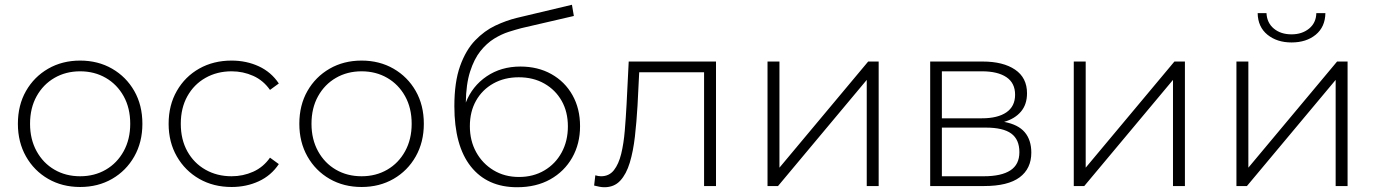

<svg xmlns="http://www.w3.org/2000/svg" viewBox="-20 -780 5778 805"><path d="M316 4Q241 4 182 -30Q123 -64 89 -124Q55 -184 55 -261Q55 -339 89 -398.5Q123 -458 182 -492Q241 -526 316 -526Q391 -526 450 -492Q509 -458 543 -398.5Q577 -339 577 -261Q577 -184 543 -124Q509 -64 450 -30Q391 4 316 4ZM316 -41Q376 -41 423.5 -68.5Q471 -96 498.5 -146Q526 -196 526 -261Q526 -327 498.5 -376.5Q471 -426 423.5 -453.5Q376 -481 316 -481Q256 -481 208.5 -453.5Q161 -426 133.5 -376.5Q106 -327 106 -261Q106 -196 133.5 -146Q161 -96 208.5 -68.5Q256 -41 316 -41Z M951 4Q875 4 815.5 -30Q756 -64 721.5 -124Q687 -184 687 -261Q687 -339 721.5 -399Q756 -459 815.5 -492.5Q875 -526 951 -526Q1013 -526 1065 -502Q1117 -478 1149 -430L1112 -403Q1084 -443 1041.5 -462Q999 -481 951 -481Q890 -481 841.5 -453.5Q793 -426 765.5 -376.5Q738 -327 738 -261Q738 -195 765.5 -145.5Q793 -96 841.5 -68.5Q890 -41 951 -41Q999 -41 1041.5 -60Q1084 -79 1112 -119L1149 -92Q1117 -44 1065 -20Q1013 4 951 4Z M1496 4Q1421 4 1362 -30Q1303 -64 1269 -124Q1235 -184 1235 -261Q1235 -339 1269 -398.5Q1303 -458 1362 -492Q1421 -526 1496 -526Q1571 -526 1630 -492Q1689 -458 1723 -398.5Q1757 -339 1757 -261Q1757 -184 1723 -124Q1689 -64 1630 -30Q1571 4 1496 4ZM1496 -41Q1556 -41 1603.5 -68.5Q1651 -96 1678.5 -146Q1706 -196 1706 -261Q1706 -327 1678.5 -376.5Q1651 -426 1603.5 -453.5Q1556 -481 1496 -481Q1436 -481 1388.5 -453.5Q1341 -426 1313.5 -376.5Q1286 -327 1286 -261Q1286 -196 1313.5 -146Q1341 -96 1388.5 -68.5Q1436 -41 1496 -41Z M2148 5Q2023 5 1954 -82Q1885 -169 1885 -335Q1885 -436 1909 -503Q1933 -570 1972 -610.5Q2011 -651 2056.5 -672.5Q2102 -694 2147 -705L2378 -760L2386 -713L2166 -662Q2143 -656 2113 -646.5Q2083 -637 2052 -618Q2021 -599 1994.5 -566Q1968 -533 1951 -480Q1934 -427 1933 -350Q1960 -419 2020.5 -460Q2081 -501 2162 -501Q2235 -501 2291.5 -469.5Q2348 -438 2380 -381.5Q2412 -325 2412 -251Q2412 -177 2379 -119Q2346 -61 2287 -28Q2228 5 2148 5ZM2156 -38Q2216 -38 2262.5 -65.5Q2309 -93 2335 -141Q2361 -189 2361 -250Q2361 -311 2335 -357Q2309 -403 2262.5 -429.5Q2216 -456 2155 -456Q2095 -456 2048.5 -430Q2002 -404 1976 -358Q1950 -312 1950 -251Q1950 -190 1976.5 -142Q2003 -94 2049.5 -66Q2096 -38 2156 -38Z M2514 5Q2504 5 2493.5 3Q2483 1 2471 -2L2476 -45Q2482 -43 2488.5 -42Q2495 -41 2500 -41Q2534 -41 2554 -66.5Q2574 -92 2584.5 -135Q2595 -178 2599.5 -232Q2604 -286 2607 -342L2616 -522H2982V0H2932V-477H2660L2653 -338Q2649 -269 2642 -207.5Q2635 -146 2620.5 -98Q2606 -50 2580.5 -22.5Q2555 5 2514 5Z M3198 0V-522H3248V-77L3620 -522H3664V0H3614V-445L3242 0Z M3880 0V-522H4100Q4186 -522 4236 -488Q4286 -454 4286 -389Q4286 -342 4260.5 -312Q4235 -282 4190 -269Q4249 -258 4276.5 -225.5Q4304 -193 4304 -140Q4304 -73 4255 -36.5Q4206 0 4106 0ZM3929 -41H4105Q4178 -41 4216 -65.5Q4254 -90 4254 -142Q4254 -195 4220 -220Q4186 -245 4113 -245H3929ZM3929 -284H4097Q4163 -284 4199.5 -309Q4236 -334 4236 -383Q4236 -432 4199.5 -456.5Q4163 -481 4097 -481H3929Z M4482 0V-522H4532V-77L4904 -522H4948V0H4898V-445L4526 0Z M5164 0V-522H5214V-77L5586 -522H5630V0H5580V-445L5208 0ZM5395 -602Q5334 -602 5294 -634.5Q5254 -667 5253 -725H5290Q5292 -684 5321 -660Q5350 -636 5395 -636Q5439 -636 5468.5 -660Q5498 -684 5499 -725H5537Q5536 -667 5496.5 -634.5Q5457 -602 5395 -602Z"/></svg>

Font: Montserrat Light
Style: Regular
Weight: 300
Designer: Julieta Ulanovsky
Foundry: Julieta Ulanovsky
Version: Version 9.000; ttfautohint (v1.8.4.7-5d5b)